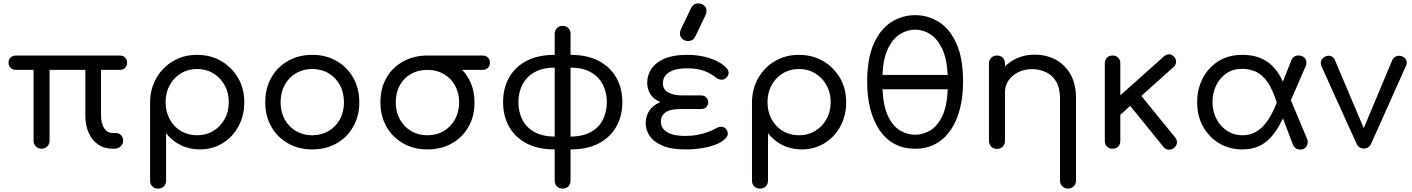

<svg xmlns="http://www.w3.org/2000/svg" viewBox="-20 -873 8289 1127"><path d="M224 0Q204 0 190.5 -13.5Q177 -27 177 -47V-463H73Q54 -463 42 -475.5Q30 -488 30 -504Q30 -523 42 -535Q54 -547 73 -547H683Q703 -547 714.5 -535Q726 -523 726 -504Q726 -488 714.5 -475.5Q703 -463 683 -463H573V-194Q573 -150 591 -121Q609 -92 645 -92H662Q679 -92 691 -79Q703 -66 703 -46Q703 -26 687.5 -13Q672 0 649 0H642Q591 0 555 -25.5Q519 -51 500 -94.5Q481 -138 481 -194V-463H271V-47Q271 -27 257.5 -13.5Q244 0 224 0Z M908 234Q887 234 874 221Q861 208 861 187V-274Q862 -353 898.5 -416Q935 -479 997 -515Q1059 -551 1136 -551Q1216 -551 1278.5 -514.5Q1341 -478 1377.5 -415.5Q1414 -353 1414 -273Q1414 -194 1379.5 -131Q1345 -68 1286 -32Q1227 4 1153 4Q1091 4 1040 -21.5Q989 -47 955 -91V187Q955 208 942 221Q929 234 908 234ZM1137 -79Q1190 -79 1232 -104.5Q1274 -130 1298.5 -174Q1323 -218 1323 -273Q1323 -329 1298.5 -373Q1274 -417 1232 -442.5Q1190 -468 1137 -468Q1084 -468 1042 -442.5Q1000 -417 976 -373Q952 -329 952 -273Q952 -218 976 -173.5Q1000 -129 1042 -104Q1084 -79 1137 -79Z M1813 4Q1733 4 1670.5 -31.5Q1608 -67 1572.5 -129.5Q1537 -192 1537 -273Q1537 -355 1572.5 -417.5Q1608 -480 1670.5 -515.5Q1733 -551 1813 -551Q1893 -551 1955 -515.5Q2017 -480 2053 -417.5Q2089 -355 2089 -273Q2089 -192 2053.5 -129.5Q2018 -67 1956 -31.5Q1894 4 1813 4ZM1813 -79Q1867 -79 1909 -104Q1951 -129 1975 -172.5Q1999 -216 1999 -273Q1999 -330 1975 -374Q1951 -418 1909 -443Q1867 -468 1813 -468Q1759 -468 1717 -443Q1675 -418 1651 -374Q1627 -330 1627 -273Q1627 -216 1651 -172.5Q1675 -129 1717 -104Q1759 -79 1813 -79Z M2489 4Q2409 4 2346.5 -31.5Q2284 -67 2248.5 -129.5Q2213 -192 2213 -273Q2213 -355 2248.5 -416.5Q2284 -478 2346.5 -512.5Q2409 -547 2489 -547Q2569 -547 2631.5 -511Q2694 -475 2729.5 -413.5Q2765 -352 2765 -273Q2766 -192 2730.5 -129.5Q2695 -67 2632.5 -31.5Q2570 4 2489 4ZM2489 -79Q2543 -79 2585 -104Q2627 -129 2651 -172.5Q2675 -216 2675 -273Q2675 -328 2651 -371Q2627 -414 2585 -438.5Q2543 -463 2489 -463Q2435 -463 2393 -439.5Q2351 -416 2327 -373Q2303 -330 2303 -273Q2303 -216 2327 -172.5Q2351 -129 2393 -104Q2435 -79 2489 -79ZM2506 -463Q2487 -463 2475 -475.5Q2463 -488 2463 -504Q2463 -523 2475 -535Q2487 -547 2506 -547H2813Q2833 -547 2844.5 -535Q2856 -523 2856 -504Q2856 -487 2844.5 -475Q2833 -463 2813 -463Z M3329 4V-71Q3402 -72 3449 -98.5Q3496 -125 3519 -171Q3542 -217 3542 -273Q3542 -330 3519 -375.5Q3496 -421 3449 -448.5Q3402 -476 3329 -476V-551Q3428 -551 3495.5 -515Q3563 -479 3598 -416.5Q3633 -354 3633 -273Q3633 -193 3598 -130.5Q3563 -68 3496 -32Q3429 4 3329 4ZM3236 4Q3137 4 3069.5 -32Q3002 -68 2967.5 -130.5Q2933 -193 2933 -273Q2933 -354 2967.5 -416.5Q3002 -479 3069.5 -515Q3137 -551 3236 -551V-476Q3164 -476 3116.5 -448.5Q3069 -421 3046 -375.5Q3023 -330 3023 -273Q3023 -217 3046 -171Q3069 -125 3116.5 -98.5Q3164 -72 3236 -71ZM3282 234Q3262 234 3249 221Q3236 208 3236 187V-674Q3236 -695 3249 -708Q3262 -721 3282 -721Q3304 -721 3316.5 -708Q3329 -695 3329 -674V187Q3329 208 3316.5 221Q3304 234 3282 234Z M4000 4Q3918 4 3867 -18.5Q3816 -41 3793 -76Q3770 -111 3770 -149Q3770 -188 3789.5 -220.5Q3809 -253 3856 -274Q3814 -292 3796.5 -322Q3779 -352 3779 -387Q3779 -433 3804.5 -470Q3830 -507 3881 -529Q3932 -551 4011 -551Q4068 -551 4112.5 -540.5Q4157 -530 4189.5 -513.5Q4222 -497 4240 -478Q4251 -468 4254 -459.5Q4257 -451 4257 -445Q4257 -432 4245 -418.5Q4233 -405 4214 -405Q4209 -405 4200 -408Q4191 -411 4183 -417Q4155 -441 4114.5 -456.5Q4074 -472 4011 -472Q3970 -472 3938.5 -462.5Q3907 -453 3889 -433.5Q3871 -414 3871 -386Q3871 -346 3904 -329.5Q3937 -313 3982 -313H4094Q4114 -313 4125.5 -301Q4137 -289 4137 -273Q4137 -258 4127 -245.5Q4117 -233 4094 -233H3980Q3911 -233 3885 -212.5Q3859 -192 3859 -161Q3859 -119 3896.5 -97Q3934 -75 4000 -75Q4040 -75 4074 -81.5Q4108 -88 4135 -98Q4162 -108 4178 -117Q4190 -124 4197.5 -126.5Q4205 -129 4212 -129Q4232 -129 4242 -115Q4252 -101 4252 -90Q4252 -78 4247 -70Q4242 -62 4228 -51Q4211 -36 4178.5 -23.5Q4146 -11 4101 -3.5Q4056 4 4000 4ZM4019 -632Q4000 -632 3985.5 -644.5Q3971 -657 3971 -676Q3971 -682 3972.5 -688Q3974 -694 3977 -702L4033 -819Q4042 -838 4052.5 -845.5Q4063 -853 4080 -853Q4099 -853 4113 -840.5Q4127 -828 4127 -809Q4127 -804 4126 -798Q4125 -792 4122 -786L4064 -664Q4054 -644 4043 -638Q4032 -632 4019 -632Z M4441 234Q4420 234 4407 221Q4394 208 4394 187V-274Q4395 -353 4431.5 -416Q4468 -479 4530 -515Q4592 -551 4669 -551Q4749 -551 4811.5 -514.5Q4874 -478 4910.5 -415.5Q4947 -353 4947 -273Q4947 -194 4912.5 -131Q4878 -68 4819 -32Q4760 4 4686 4Q4624 4 4573 -21.5Q4522 -47 4488 -91V187Q4488 208 4475 221Q4462 234 4441 234ZM4670 -79Q4723 -79 4765 -104.5Q4807 -130 4831.5 -174Q4856 -218 4856 -273Q4856 -329 4831.5 -373Q4807 -417 4765 -442.5Q4723 -468 4670 -468Q4617 -468 4575 -442.5Q4533 -417 4509 -373Q4485 -329 4485 -273Q4485 -218 4509 -173.5Q4533 -129 4575 -104Q4617 -79 4670 -79Z M5351 0Q5282 0 5229.5 -29Q5177 -58 5141.5 -111Q5106 -164 5088 -235.5Q5070 -307 5070 -392Q5070 -530 5109 -616.5Q5148 -703 5212 -743.5Q5276 -784 5352 -784Q5428 -784 5492 -743.5Q5556 -703 5594.5 -616.5Q5633 -530 5633 -393Q5633 -308 5615 -236Q5597 -164 5561.5 -111.5Q5526 -59 5473.5 -29.5Q5421 0 5351 0ZM5351 -82Q5397 -82 5439.5 -107Q5482 -132 5510.5 -190.5Q5539 -249 5543 -349H5160Q5165 -249 5193 -190.5Q5221 -132 5263.5 -107Q5306 -82 5351 -82ZM5160 -433H5543Q5538 -530 5509.5 -588.5Q5481 -647 5439.5 -673Q5398 -699 5352 -699Q5306 -699 5263.5 -673Q5221 -647 5192.5 -588.5Q5164 -530 5160 -433Z M6249 234Q6229 234 6215.5 220.5Q6202 207 6202 187V-297Q6202 -355 6180.5 -392.5Q6159 -430 6121.5 -448.5Q6084 -467 6037 -467Q5992 -467 5956.5 -449Q5921 -431 5900 -401Q5879 -371 5879 -333H5818Q5819 -396 5850 -445.5Q5881 -495 5934 -523.5Q5987 -552 6053 -552Q6122 -552 6177 -522.5Q6232 -493 6264 -436Q6296 -379 6296 -297V187Q6296 207 6282.5 220.5Q6269 234 6249 234ZM5832 1Q5811 1 5798 -12.5Q5785 -26 5785 -46V-500Q5785 -521 5798 -534Q5811 -547 5832 -547Q5853 -547 5866 -534Q5879 -521 5879 -500V-46Q5879 -26 5866 -12.5Q5853 1 5832 1Z M6550 -194 6493 -257 6812 -542Q6826 -555 6842.5 -554.5Q6859 -554 6871 -540Q6884 -526 6883.5 -509.5Q6883 -493 6869 -480ZM6510 0Q6490 0 6477.5 -12.5Q6465 -25 6465 -45V-502Q6465 -522 6477.5 -534.5Q6490 -547 6510 -547Q6531 -547 6543.5 -534.5Q6556 -522 6556 -502V-45Q6556 -25 6543.5 -12.5Q6531 0 6510 0ZM6872 -5Q6857 7 6839 5.5Q6821 4 6809 -11L6600 -269L6664 -329L6878 -66Q6890 -52 6888.5 -35Q6887 -18 6872 -5Z M7270 4Q7198 4 7138 -31Q7078 -66 7042.5 -128.5Q7007 -191 7007 -273Q7007 -350 7039.5 -413Q7072 -476 7131.5 -513.5Q7191 -551 7272 -551Q7381 -551 7445 -489.5Q7509 -428 7538 -312L7476 -266Q7450 -350 7418.5 -393.5Q7387 -437 7350 -453Q7313 -469 7270 -469Q7218 -469 7179 -442.5Q7140 -416 7118.5 -371.5Q7097 -327 7097 -274Q7097 -219 7120.5 -174.5Q7144 -130 7183.5 -104.5Q7223 -79 7272 -79Q7318 -79 7352 -99Q7386 -119 7412 -153.5Q7438 -188 7458 -232Q7478 -276 7496 -323L7534 -227Q7512 -178 7488.5 -136Q7465 -94 7435.5 -62.5Q7406 -31 7366 -13.5Q7326 4 7270 4ZM7614 5Q7580 5 7568 -27L7473 -277L7539 -328L7653 -56Q7655 -53 7655.5 -48.5Q7656 -44 7656 -42Q7656 -22 7645 -9Q7634 4 7614 5ZM7527 -215 7472 -296 7559 -517Q7565 -532 7576 -540Q7587 -548 7604 -547Q7624 -547 7637 -534Q7650 -521 7648 -500Q7648 -498 7647.5 -494Q7647 -490 7645 -487Z M7986 -1Q7955 -1 7942 -31L7736 -486Q7730 -502 7735.5 -517Q7741 -532 7759 -541Q7775 -549 7791.5 -544Q7808 -539 7815 -522L8008 -66H7962L8153 -522Q8161 -538 8178 -543.5Q8195 -549 8213 -541Q8229 -534 8235 -518Q8241 -502 8233 -487L8029 -31Q8015 -1 7986 -1Z"/></svg>

Font: Comfortaa SemiBold
Style: Regular
Weight: 600
Designer: Johan Aakerlund
Foundry: Johan Aakerlund
Version: Version 3.104; ttfautohint (v1.8.1.43-b0c9)